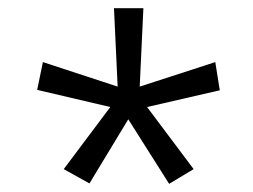

<svg xmlns="http://www.w3.org/2000/svg" viewBox="-20 -765 619 470"><path d="M250 -503 71 -545 85 -613 268 -553 259 -745H331L322 -553L507 -613L518 -544L340 -503L454 -351L394 -315L294 -473L199 -316L136 -351Z"/></svg>

Font: Noto Sans Oriya
Style: Regular
Weight: 400
Designer: Amélie Bonet and Sol Matas
Foundry: Google LLC
Version: Version 2.006